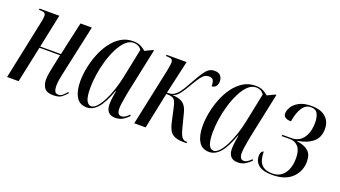

<svg xmlns="http://www.w3.org/2000/svg" viewBox="-51 -951 2414 1365"><g transform="rotate(20 1156.0 -268.5)"><path d="M375 10Q324 10 306.5 -16Q289 -42 289 -76Q289 -102 294 -129Q299 -156 305 -185L324 -274H168L110 0H23L117 -448Q120 -464 122 -475.5Q124 -487 124 -496Q124 -512 115.5 -519Q107 -526 80 -526H72L74 -536H223L170 -284H327L383 -536H469L392 -181Q382 -137 377.5 -111Q373 -85 373 -62Q373 -37 380 -21.5Q387 -6 408 -6Q425 -6 439 -18Q453 -30 469 -49L475 -42Q457 -21 437 -5.5Q417 10 375 10Z M628 10Q573 10 547.5 -33.5Q522 -77 522 -150Q522 -198 532.5 -252Q543 -306 563.5 -358Q584 -410 615 -452.5Q646 -495 687 -520.5Q728 -546 780 -546Q814 -546 837.5 -534Q861 -522 876 -508L932 -535H940L868 -194Q865 -177 860.5 -152.5Q856 -128 852.5 -104Q849 -80 849 -63Q849 -15 881 -15Q895 -15 908.5 -23.5Q922 -32 937 -48L943 -39Q926 -21 902 -5.5Q878 10 843 10Q773 10 773 -70Q773 -94 777 -119Q781 -144 785 -171H782Q747 -74 710 -32Q673 10 628 10ZM655 -9Q675 -9 696.5 -32Q718 -55 738 -94Q758 -133 774.5 -182Q791 -231 802 -284L847 -504Q837 -521 821 -528.5Q805 -536 788 -536Q754 -536 726 -509Q698 -482 675.5 -437.5Q653 -393 637 -339Q621 -285 613 -230.5Q605 -176 605 -130Q605 -66 618 -37.5Q631 -9 655 -9Z M1358 6Q1304 6 1275.5 -14.5Q1247 -35 1234 -94L1211 -198Q1204 -229 1196.5 -245Q1189 -261 1173.5 -267.5Q1158 -274 1128 -274L1071 0H985L1078 -438Q1082 -458 1084 -473Q1086 -488 1086 -495Q1086 -512 1077 -519Q1068 -526 1046 -526H1033L1035 -536H1186L1129 -284Q1157 -284 1171.5 -290Q1186 -296 1199 -309Q1219 -328 1237 -358Q1255 -388 1280 -433Q1314 -494 1337 -520Q1360 -546 1394 -546Q1428 -546 1441.5 -528.5Q1455 -511 1455 -489Q1455 -465 1444 -450.5Q1433 -436 1412 -435Q1412 -468 1403 -481.5Q1394 -495 1372 -495Q1355 -495 1341 -487Q1327 -479 1311.5 -458Q1296 -437 1272 -396Q1250 -356 1225.5 -322.5Q1201 -289 1172 -281Q1222 -280 1250 -260.5Q1278 -241 1290 -195L1316 -93Q1330 -37 1343.5 -20.5Q1357 -4 1374 -4H1384L1382 6Z M1554 10Q1499 10 1473.5 -33.5Q1448 -77 1448 -150Q1448 -198 1458.5 -252Q1469 -306 1489.5 -358Q1510 -410 1541 -452.5Q1572 -495 1613 -520.5Q1654 -546 1706 -546Q1740 -546 1763.5 -534Q1787 -522 1802 -508L1858 -535H1866L1794 -194Q1791 -177 1786.5 -152.5Q1782 -128 1778.5 -104Q1775 -80 1775 -63Q1775 -15 1807 -15Q1821 -15 1834.5 -23.5Q1848 -32 1863 -48L1869 -39Q1852 -21 1828 -5.5Q1804 10 1769 10Q1699 10 1699 -70Q1699 -94 1703 -119Q1707 -144 1711 -171H1708Q1673 -74 1636 -32Q1599 10 1554 10ZM1581 -9Q1601 -9 1622.5 -32Q1644 -55 1664 -94Q1684 -133 1700.5 -182Q1717 -231 1728 -284L1773 -504Q1763 -521 1747 -528.5Q1731 -536 1714 -536Q1680 -536 1652 -509Q1624 -482 1601.5 -437.5Q1579 -393 1563 -339Q1547 -285 1539 -230.5Q1531 -176 1531 -130Q1531 -66 1544 -37.5Q1557 -9 1581 -9Z M2029 10Q1962 10 1929 -15.5Q1896 -41 1896 -85Q1896 -107 1904.5 -116.5Q1913 -126 1919 -126Q1919 -59 1946 -29.5Q1973 0 2028 0Q2087 0 2119 -44Q2151 -88 2151 -159Q2151 -217 2127 -245Q2103 -273 2064 -273H2001L2003 -283H2073Q2127 -283 2159.5 -326Q2192 -369 2192 -445Q2192 -483 2178.5 -510Q2165 -537 2127 -537Q2051 -537 2027 -394Q1969 -394 1969 -434Q1969 -456 1985 -482.5Q2001 -509 2036 -528Q2071 -547 2128 -547Q2199 -547 2236 -514Q2273 -481 2273 -425Q2273 -360 2230.5 -325Q2188 -290 2117 -279L2116 -276Q2174 -268 2203 -242.5Q2232 -217 2232 -164Q2232 -90 2180.5 -40Q2129 10 2029 10Z"/></g></svg>

Font: Noto Serif Display ExtraCondensed
Style: Italic
Weight: 400
Width: 2
Italic angle: -12°
Designer: Monotype Design Team
Foundry: Monotype Imaging Inc.
Version: Version 2.009